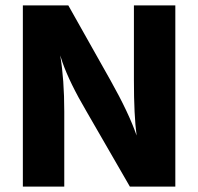

<svg xmlns="http://www.w3.org/2000/svg" viewBox="-20 -694 737 714"><path d="M219 0H65V-674H234L391 -395Q459 -274 488 -190Q478 -264 478 -395V-674H632V0H463L302 -279Q239 -386 212 -463L204 -488Q219 -398 219 -279Z"/></svg>

Font: Hind Jalandhar
Style: Bold
Weight: 700
Designer: Namrata Goyal
Foundry: Indian Type Foundry
Version: Version 0.702;PS 1.0;hotconv 1.0.81;makeotf.lib2.5.63406